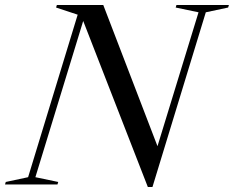

<svg xmlns="http://www.w3.org/2000/svg" viewBox="-57 -735 932 765"><path d="M763 -686 550.5 10H532L274.5 -651.5L84 -29L175 -10L172 0H-37L-34 -10L55 -29L252.5 -676.5L166.5 -705L169.5 -715H354.5L570.5 -152.5L734 -686L643 -705L646 -715H855L852 -705Z"/></svg>

Font: Newsreader 72pt
Style: Italic
Weight: 400
Italic angle: -17°
Designer: Hugues Gentile
Foundry: Production Type
Version: Version 1.003; ttfautohint (v1.8.3)